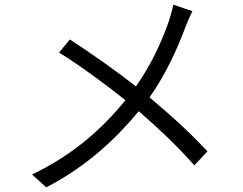

<svg xmlns="http://www.w3.org/2000/svg" viewBox="-20 -775 1040 822"><path d="M279 -606 233 -550C328 -491 442 -406 517 -346C418 -224 293 -112 117 -28L178 27C353 -63 479 -184 574 -299C660 -224 737 -152 812 -67L868 -127C796 -205 709 -284 620 -358C689 -455 740 -568 773 -657C781 -677 794 -709 804 -727L722 -755C718 -734 709 -703 703 -684C672 -597 629 -500 562 -405C485 -466 366 -550 279 -606Z"/></svg>

Font: ChiuKong Gothic MN Normal
Style: Regular
Weight: 350
Designer: Ryoko NISHIZUKA 西塚涼子 (kana, bopomofo & ideographs); Paul D. Hunt (Latin, Greek & Cyrillic); Sandoll Communications 산돌커뮤니
Foundry: Adobe
Version: Version 1.300